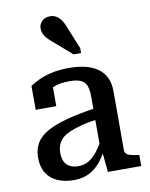

<svg xmlns="http://www.w3.org/2000/svg" viewBox="-91 -886 753 964"><g transform="rotate(-10 285.5 -404.5)"><path d="M381 -327V-270Q328 -263 290.5 -253Q253 -243 228 -231.5Q203 -220 189 -205.5Q175 -191 169 -173Q163 -155 163 -134Q163 -107 172.5 -89Q182 -71 200 -62.5Q218 -54 242 -54Q269 -54 292 -66.5Q315 -79 336.5 -105.5Q358 -132 379 -172L384 -118Q365 -77 339.5 -48Q314 -19 281.5 -4Q249 11 209 11Q160 11 124 -5Q88 -21 68.5 -52.5Q49 -84 49 -131Q49 -172 67 -203.5Q85 -235 124.5 -257.5Q164 -280 227 -297Q290 -314 381 -327ZM382 0 371 -112 365 -117V-389Q365 -423 356.5 -443.5Q348 -464 327.5 -473Q307 -482 271 -482Q219 -482 185.5 -467Q152 -452 137 -434Q134 -441 136 -449.5Q138 -458 144.5 -465.5Q151 -473 161 -478Q171 -483 184 -485V-370H79V-492Q94 -502 121 -515.5Q148 -529 188 -538.5Q228 -548 280 -548Q324 -548 360.5 -539.5Q397 -531 424 -512.5Q451 -494 465.5 -464.5Q480 -435 480 -393V-95Q480 -82 488 -74.5Q496 -67 511 -63.5Q526 -60 547 -57L552 -56V0ZM305 -754 353 -636V-611H315L219 -694Q206 -705 195.5 -716.5Q185 -728 179.5 -741Q174 -754 174 -767Q174 -789 189.5 -804.5Q205 -820 231 -820Q249 -820 262.5 -812Q276 -804 286.5 -789.5Q297 -775 305 -754Z"/></g></svg>

Font: Roboto Serif SemiCondensed Medium
Style: Regular
Weight: 500
Width: 4
Designer: Greg Gazdowicz
Foundry: Commercial Type
Version: Version 1.007